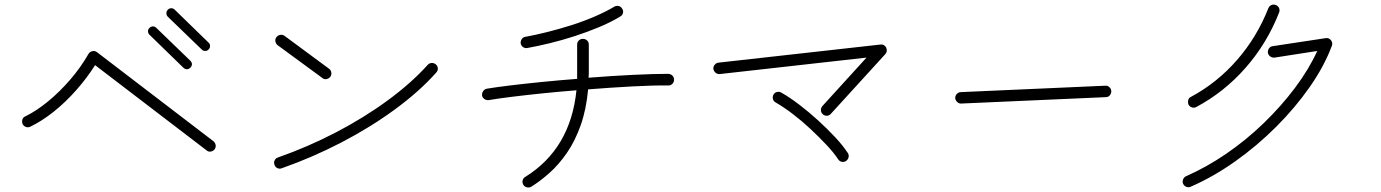

<svg xmlns="http://www.w3.org/2000/svg" viewBox="-20 -794 6040 840"><path d="M884 -136 396 -509Q360 -452 313 -399Q266 -346 214.5 -305Q163 -264 113 -240Q103 -235 93.5 -238.5Q84 -242 79 -251Q75 -261 78 -271Q81 -281 91 -285Q140 -309 191 -351Q242 -393 288 -446.5Q334 -500 367 -558Q373 -568 384 -570Q394 -573 404 -566L914 -176Q922 -169 923.5 -159Q925 -149 919 -141Q913 -133 902.5 -131Q892 -129 884 -136ZM782 -498 634 -642Q628 -648 627.5 -656.5Q627 -665 634 -672Q640 -678 648.5 -678.5Q657 -679 664 -672L812 -529Q827 -514 813 -498Q798 -484 782 -498ZM863 -577 714 -721Q708 -727 708 -736Q708 -745 714 -751Q720 -758 729 -758Q738 -758 744 -752L892 -608Q899 -602 899 -593Q899 -584 893 -578Q887 -571 878 -571Q869 -571 863 -577Z M1213 -58Q1203 -54 1193.5 -58.5Q1184 -63 1181 -73Q1177 -83 1181.5 -92.5Q1186 -102 1196 -105Q1327 -151 1450 -215Q1573 -279 1676.5 -355Q1780 -431 1851 -510Q1858 -518 1868.5 -518.5Q1879 -519 1887 -512Q1895 -505 1895.5 -495Q1896 -485 1889 -477Q1815 -394 1708 -315.5Q1601 -237 1474 -171Q1347 -105 1213 -58ZM1390 -453 1195 -596Q1187 -602 1185 -612.5Q1183 -623 1189 -631Q1196 -640 1206.5 -641.5Q1217 -643 1225 -637L1420 -493Q1428 -487 1429.5 -476.5Q1431 -466 1425 -458Q1419 -450 1408.5 -448Q1398 -446 1390 -453Z M2304 23Q2295 28 2285 25.5Q2275 23 2270 15Q2264 6 2266.5 -4.5Q2269 -15 2278 -20Q2476 -143 2502 -399Q2426 -393 2353 -385.5Q2280 -378 2219.5 -370.5Q2159 -363 2118 -356Q2108 -355 2099.5 -360.5Q2091 -366 2089 -376Q2088 -387 2094 -395.5Q2100 -404 2110 -406Q2152 -413 2214.5 -420.5Q2277 -428 2352 -435.5Q2427 -443 2505 -449V-599Q2505 -610 2512.5 -617Q2520 -624 2530 -624Q2541 -624 2548.5 -617Q2556 -610 2556 -599V-471Q2556 -467 2555.5 -462.5Q2555 -458 2555 -454Q2656 -462 2749 -466.5Q2842 -471 2904 -471Q2915 -470 2922 -463Q2929 -456 2929 -445Q2929 -435 2922 -427.5Q2915 -420 2904 -420Q2841 -421 2747.5 -416Q2654 -411 2553 -403Q2545 -315 2520.5 -246Q2496 -177 2460.5 -125.5Q2425 -74 2384 -37.5Q2343 -1 2304 23ZM2287 -584Q2277 -582 2268.5 -588Q2260 -594 2258 -604Q2257 -615 2263 -623.5Q2269 -632 2279 -633Q2323 -641 2375 -654Q2427 -667 2480.5 -684Q2534 -701 2582.5 -722Q2631 -743 2668 -765Q2677 -770 2687 -767.5Q2697 -765 2702 -756Q2708 -747 2705.5 -737Q2703 -727 2694 -722Q2653 -697 2601.5 -675.5Q2550 -654 2494.5 -636Q2439 -618 2385.5 -605Q2332 -592 2287 -584Z M3580 -294Q3572 -301 3571.5 -311.5Q3571 -322 3578 -330L3771 -542L3129 -470Q3119 -469 3111 -475.5Q3103 -482 3101 -492Q3100 -503 3107 -511Q3114 -519 3124 -520L3831 -599Q3848 -602 3857 -586Q3864 -569 3853 -557L3615 -296Q3608 -288 3598 -287.5Q3588 -287 3580 -294ZM3682 -90Q3673 -84 3663 -86Q3653 -88 3647 -97Q3628 -126 3595.5 -160.5Q3563 -195 3525 -230.5Q3487 -266 3447.5 -296Q3408 -326 3373 -346Q3364 -351 3361.5 -361Q3359 -371 3364 -380Q3369 -389 3379 -391.5Q3389 -394 3398 -389Q3435 -368 3477 -336Q3519 -304 3559.5 -267Q3600 -230 3634 -193.5Q3668 -157 3689 -125Q3695 -116 3692.5 -106Q3690 -96 3682 -90Z M4186 -341Q4176 -340 4168 -347.5Q4160 -355 4159 -365Q4159 -376 4166.5 -383.5Q4174 -391 4184 -391L4815 -419Q4826 -420 4833.5 -413Q4841 -406 4842 -395Q4842 -385 4835.5 -377Q4829 -369 4818 -369Z M5189 23Q5180 27 5170.5 23.5Q5161 20 5156 10Q5152 1 5156 -9Q5160 -19 5169 -23Q5258 -62 5345 -121.5Q5432 -181 5508.5 -255Q5585 -329 5645.5 -409.5Q5706 -490 5743 -571L5556 -542Q5546 -541 5537.5 -547Q5529 -553 5527 -563Q5526 -574 5532 -582.5Q5538 -591 5548 -592L5779 -627Q5793 -630 5803 -618Q5812 -606 5807 -594Q5774 -505 5710.5 -414Q5647 -323 5563.5 -239.5Q5480 -156 5384 -88Q5288 -20 5189 23ZM5214 -326Q5205 -321 5195 -324Q5185 -327 5180 -336Q5176 -346 5178.5 -356Q5181 -366 5190 -370Q5304 -431 5391.5 -531Q5479 -631 5529 -758Q5533 -768 5542.5 -772Q5552 -776 5562 -772Q5572 -768 5576 -758.5Q5580 -749 5576 -739Q5523 -604 5429.5 -497.5Q5336 -391 5214 -326Z"/></svg>

Font: Zen Kurenaido
Style: Regular
Weight: 400
Designer: Yoshimichi Ohira
Foundry: Positype
Version: Version 1.001